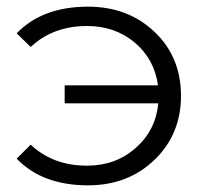

<svg xmlns="http://www.w3.org/2000/svg" viewBox="-20 -550 611 576"><path d="M244 -530Q364 -530 443.5 -454.5Q523 -379 523 -263Q523 -147 443.5 -70.5Q364 6 244 6Q107 6 30 -74L72 -116Q139 -53 241 -53Q327 -53 387 -106Q447 -159 455 -240H174V-294H454Q443 -373 384 -422.5Q325 -472 241 -472Q139 -472 72 -409L30 -450Q107 -530 244 -530Z"/></svg>

Font: mBank
Style: Regular
Weight: 400
Designer: Julieta Ulanovsky
Foundry: Julieta Ulanovsky
Version: Version 7.200;PS 007.200;hotconv 1.0.88;makeotf.lib2.5.64775